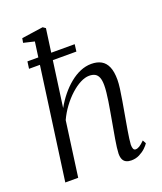

<svg xmlns="http://www.w3.org/2000/svg" viewBox="-150 -914 862 1021"><g transform="rotate(-20 281.0 -403.5)"><path d="M416 10Q399.5 10 387.5 4.2Q375.5 -1.5 369.5 -14Q363.5 -26.5 363.5 -47Q364 -61 366.5 -81.8Q369 -102.5 373.2 -126.8Q377.5 -151 382 -177Q386.5 -203 391 -228Q395 -251.5 399.5 -276.8Q404 -302 407.8 -326.8Q411.5 -351.5 414 -374.2Q416.5 -397 416.5 -415Q416.5 -443 410 -459.2Q403.5 -475.5 390.5 -482.8Q377.5 -490 357.5 -490Q334.5 -490 307.2 -476Q280 -462 252.5 -437Q225 -412 201 -379.5Q177 -347 160.5 -311L118 0H45L149.5 -760L88 -774.5L92.5 -799.5L214 -817L229 -806.5L169.5 -375.5Q189.5 -411.5 214.5 -442.2Q239.5 -473 268 -496.2Q296.5 -519.5 327.2 -532.5Q358 -545.5 390 -545.5Q422.5 -545.5 445.5 -532.8Q468.5 -520 480.5 -492.2Q492.5 -464.5 492.5 -419Q492.5 -399 488.5 -368.8Q484.5 -338.5 478.5 -304.2Q472.5 -270 467 -238Q463 -216 459 -192.2Q455 -168.5 451 -145.8Q447 -123 444.5 -103.5Q442 -84 441 -69.5Q441 -54 444.8 -45.8Q448.5 -37.5 457.5 -37.5Q468 -37.5 480 -45Q492 -52.5 508.5 -69L519 -49.5Q512.5 -39 497.8 -25Q483 -11 462.2 -0.5Q441.5 10 416 10ZM76 -674H343.5L338.5 -634H70.5Z"/></g></svg>

Font: Merriweather 72pt Light
Style: Italic
Weight: 300
Italic angle: -7.8°
Version: Version 2.101